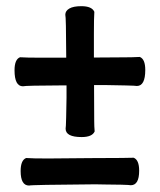

<svg xmlns="http://www.w3.org/2000/svg" viewBox="-20 -589 510 613"><path d="M356.4 -405.8Q407.2 -405.8 426.3 -407.2Q443.8 -400.4 443.8 -365.7Q443.8 -314.5 417 -314.5Q414.1 -315.4 381.6 -316.2Q349.1 -316.9 317.9 -317.4H286.6H280.3Q280.8 -281.2 280.8 -203.1Q280.8 -185.1 282.2 -169.4Q274.4 -151.4 240.7 -151.4Q189.5 -151.4 189.5 -178.2Q190.4 -181.2 191.2 -213.9Q191.9 -246.6 192.4 -277.3V-308.6V-316.4H183.6Q59.6 -315.9 53.2 -313.5Q26.4 -313.5 26.4 -364.7Q26.4 -399.4 43.9 -406.2Q63 -404.8 113.8 -404.8H191.4V-411.6Q190.9 -535.6 188.5 -542Q188.5 -554.2 201.4 -561.8Q214.4 -569.3 239.7 -569.3Q273.4 -569.3 281.2 -551.3Q279.8 -532.2 279.8 -481.4V-405.3Q320.8 -405.8 356.4 -405.8ZM133.3 -83Q201.2 -84 268.8 -84.2Q336.4 -84.5 368.4 -84.7Q400.4 -85 406.7 -85.4Q424.3 -78.6 424.3 -43.9Q424.3 2.4 397.5 2.4Q395 1.5 367.4 0.7Q339.8 0 313.5 0L286.6 -0.5H280.3Q79.1 1 72.8 3.4Q45.9 3.4 45.9 -43Q45.9 -77.6 63.5 -84.5Q82.5 -83 133.3 -83Z"/></svg>

Font: Coustard Black
Style: Regular
Weight: 900
Foundry: vernon adams
Version: Version 1.001;